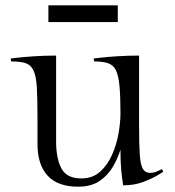

<svg xmlns="http://www.w3.org/2000/svg" viewBox="-20 -692 659 722"><path d="M433 -265Q433 -328 429.5 -367Q426 -406 416.5 -426.5Q407 -447 387 -454Q367 -461 334 -461L332 -472Q332 -472 357.5 -475Q383 -478 422 -480.5Q461 -483 503 -483V-222Q503 -151 505.5 -112Q508 -73 517 -57.5Q526 -42 544 -42Q557 -42 568 -46.5Q579 -51 589 -56L594 -46Q594 -46 573.5 -33.5Q553 -21 519 -8Q485 5 443 5Q439 -21 436 -50.5Q433 -80 433 -129Q423 -97 404.5 -65Q386 -33 354.5 -11.5Q323 10 274 10Q197 10 159 -31.5Q121 -73 121 -150V-247Q121 -320 118.5 -363Q116 -406 106 -427Q96 -448 76.5 -454.5Q57 -461 22 -461L20 -472Q20 -472 45.5 -475Q71 -478 110 -480.5Q149 -483 191 -483V-160Q191 -96 211 -58.5Q231 -21 286 -21Q328 -21 356 -46Q384 -71 401 -109Q418 -147 425.5 -189Q433 -231 433 -265ZM162 -609V-672H423V-609Z"/></svg>

Font: Gilda Display
Style: Regular
Weight: 400
Designer: Eduardo Rodriguez Tunni
Foundry: Eduardo Rodriguez Tunni
Version: Version 1.002; ttfautohint (v1.8.4.7-5d5b);gftools[0.9.22]